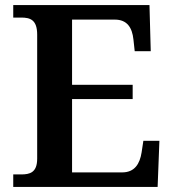

<svg xmlns="http://www.w3.org/2000/svg" viewBox="-20 -734 682 754"><path d="M32 0H599L606 -181H543L536 -135C529 -91 509 -57 460 -57H263V-345H501V-401H263V-657H431C479 -657 499 -626 504 -579L509 -533H572L567 -714H32V-665H63C98 -665 126 -657 126 -598V-111C126 -56 97 -49 63 -49H32Z"/></svg>

Font: Noto Serif Yezidi SemiBold
Style: Regular
Weight: 600
Designer: Dalton Maag Ltd
Foundry: Dalton Maag Ltd
Version: Version 1.001